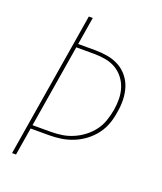

<svg xmlns="http://www.w3.org/2000/svg" viewBox="-136 -824 772 913"><g transform="rotate(20 250.0 -367.5)"><path d="M34 0 155 -735H175L152 -595H239Q271 -595 302 -589.5Q333 -584 359.5 -569.5Q386 -555 405 -531.5Q424 -508 433 -479.5Q442 -451 443 -419Q444 -387 438 -355Q434 -325 423.5 -295Q413 -265 393.5 -239Q374 -213 347.5 -193Q321 -173 291 -161Q261 -149 231 -144.5Q201 -140 171 -140H77L54 0ZM80 -158H171Q199 -158 227 -162Q255 -166 282.5 -177.5Q310 -189 334.5 -207.5Q359 -226 377 -250Q395 -274 404.5 -302Q414 -330 419 -358Q424 -387 423.5 -416Q423 -445 414.5 -471Q406 -497 389 -518.5Q372 -540 348.5 -553.5Q325 -567 296.5 -572Q268 -577 239 -577H149Z"/></g></svg>

Font: Iosevka SS18 Thin
Style: Italic
Weight: 100
Italic angle: -9°
Monospace: yes
Designer: Belleve Invis
Foundry: Belleve Invis
Version: Version 25.1.1; ttfautohint (v1.8.4)